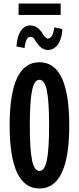

<svg xmlns="http://www.w3.org/2000/svg" viewBox="-20 -1065 450 1095"><path d="M375 -350Q375 10 205 10Q35 10 35 -350Q35 -710 205 -710Q375 -710 375 -350ZM162.5 -152.5Q175 -90 205 -90Q235 -90 247.5 -152.5Q260 -215 260 -350Q260 -485 247.5 -547.5Q235 -610 205 -610Q175 -610 162.5 -547.5Q150 -485 150 -350Q150 -215 162.5 -152.5ZM336 -899Q333 -844 310.5 -812Q288 -780 252 -780Q212 -780 179 -838Q170 -855 152 -855Q127 -855 120 -791L74 -800Q77 -857 98.5 -888.5Q120 -920 152 -920Q193 -920 222 -875Q227 -866 236 -855.5Q245 -845 252 -845Q281 -845 290 -909ZM86 -980V-1045H326V-980Z"/></svg>

Font: Gully ECD Medium
Style: Regular
Weight: 500
Width: 2
Designer: jaikishan Patel
Foundry: MagicType
Version: Version 1.000;Glyphs 3.2 (3242)